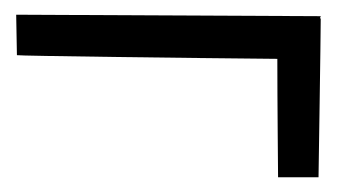

<svg xmlns="http://www.w3.org/2000/svg" viewBox="-20 -492 489 261"><path d="M413 -251C413 -253 416 -443 416 -467H415C415 -468 416 -469 416 -470C404 -470 14 -472 2 -472L3 -417C4 -416 246 -413 357 -412C357 -353 358 -258 358 -251Z"/></svg>

Font: HEYCLAY
Style: Regular
Weight: 400
Designer: Marcelo Magalhaes
Foundry: Marcelo Magalhães
Version: Version 1.300;hotconv 1.0.109;makeotfexe 2.5.65596